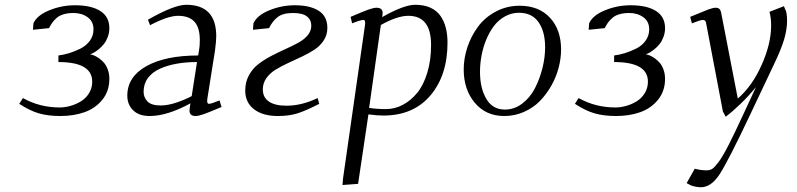

<svg xmlns="http://www.w3.org/2000/svg" viewBox="-20 -476 3317 799"><path d="M60.1 -43.9 75.2 -67.9Q145.5 -28.8 228 -28.8Q250.5 -28.8 273.7 -35.4Q296.9 -42 317.4 -54.7Q337.9 -67.4 350.8 -88.6Q363.8 -109.9 363.8 -136.2Q363.8 -217.8 223.1 -217.8V-245.1Q245.1 -248 267.1 -254.6Q289.1 -261.2 313.7 -273.2Q338.4 -285.2 353.8 -306.2Q369.1 -327.1 369.1 -354Q369.1 -386.7 344.7 -404.3Q320.3 -421.9 286.1 -421.9Q262.7 -421.9 245.1 -416.7Q227.5 -411.6 216.1 -401.6Q204.6 -391.6 197.8 -382.1Q190.9 -372.6 184.1 -358.9L117.2 -352.1L119.1 -378.9Q133.8 -412.1 185.1 -433.1Q236.3 -454.1 292 -454.1Q359.9 -454.1 397.5 -430.2Q435.1 -406.2 435.1 -358.9Q435.1 -339.8 428.5 -322.3Q421.9 -304.7 412.6 -293Q403.3 -281.2 391.6 -271.7Q379.9 -262.2 371.1 -257.3Q362.3 -252.4 355 -250Q363.8 -248.5 373.3 -244.4Q382.8 -240.2 394.3 -231.9Q405.8 -223.6 414.6 -212.6Q423.3 -201.7 429.2 -184.8Q435.1 -168 435.1 -147.9Q435.1 -96.7 405.8 -60.8Q376.5 -24.9 331.5 -9Q286.6 6.8 231 6.8Q180.2 6.8 142.1 -4.2Q104 -15.1 60.1 -43.9Z M509.8 -78.1Q509.8 -156.2 589.1 -200.7Q668.5 -245.1 804.7 -245.1L808.6 -269Q811.5 -283.7 811.5 -309.1Q811.5 -361.3 789.1 -385.7Q766.6 -410.2 720.7 -410.2Q678.7 -410.2 604.5 -371.1L595.7 -394Q704.6 -456.1 754.9 -456.1Q879.9 -456.1 879.9 -325.2Q879.9 -304.7 874.5 -264.2L842.8 -64.9Q839.8 -43.9 849.6 -43.9Q858.9 -43.9 893.6 -58.1L901.9 -30.8Q849.1 -8.3 827.4 -0.7Q805.7 6.8 793.5 6.8Q768.6 6.8 768.6 -16.1Q768.6 -19.5 770.5 -33.2L772.5 -45.9Q675.8 6.8 602.5 6.8Q558.6 6.8 534.2 -16.8Q509.8 -40.5 509.8 -78.1ZM577.6 -94.2Q577.6 -70.3 593.8 -53.7Q609.9 -37.1 648.4 -37.1Q679.2 -37.1 715.6 -49.6Q752 -62 777.8 -76.2L799.8 -217.8Q753.9 -217.8 715.3 -210.9Q676.8 -204.1 645.3 -189.9Q613.8 -175.8 595.7 -151.4Q577.6 -127 577.6 -94.2Z M1000.5 -99.1Q1000.5 -133.8 1015.6 -162.1Q1030.8 -190.4 1054.9 -209Q1079.1 -227.5 1108.4 -242.9Q1137.7 -258.3 1167.2 -271.5Q1196.8 -284.7 1220.9 -297.9Q1245.1 -311 1260.3 -329.1Q1275.4 -347.2 1275.4 -369.1Q1275.4 -393.6 1257.1 -407.7Q1238.8 -421.9 1199.7 -421.9Q1157.2 -421.9 1135.5 -405Q1113.8 -388.2 1099.6 -358.9L1032.7 -352.1L1034.7 -378.9Q1049.3 -412.1 1100.6 -433.1Q1151.9 -454.1 1207.5 -454.1Q1270 -454.1 1306.2 -431.2Q1342.3 -408.2 1342.3 -359.9Q1342.3 -331.1 1327.4 -308.1Q1312.5 -285.2 1288.8 -269.5Q1265.1 -253.9 1236.6 -240.5Q1208 -227.1 1179.4 -213.9Q1150.9 -200.7 1127.2 -186.3Q1103.5 -171.9 1088.6 -150.9Q1073.7 -129.9 1073.7 -104Q1073.7 -70.8 1098.9 -53.5Q1124 -36.1 1172.4 -36.1Q1235.4 -36.1 1301.8 -67.9L1308.6 -43.9Q1252.4 -15.1 1217.8 -4.2Q1183.1 6.8 1136.7 6.8Q1073.2 6.8 1036.9 -21.5Q1000.5 -49.8 1000.5 -99.1Z M1405.3 293.9 1407.2 269 1499 -372.1Q1502 -393.1 1492.2 -393.1Q1481 -393.1 1445.3 -378.9L1439 -405.8Q1493.7 -429.2 1514.2 -436.5Q1534.7 -443.8 1546.9 -443.8Q1572.3 -443.8 1572.3 -421.9Q1572.3 -416 1571.3 -411.1L1570.3 -404.8Q1660.6 -456.1 1708 -456.1Q1745.1 -456.1 1772 -443.6Q1798.8 -431.2 1813.7 -408.9Q1828.6 -386.7 1835.4 -359.6Q1842.3 -332.5 1842.3 -298.8Q1842.3 -162.6 1771.2 -78.9Q1700.2 4.9 1575.2 4.9Q1549.8 4.9 1513.2 0L1470.2 289.1ZM1516.1 -26.9Q1548.3 -22 1585.9 -22Q1622.1 -22 1655.5 -39.3Q1689 -56.6 1715.6 -88.9Q1742.2 -121.1 1758.1 -173.1Q1773.9 -225.1 1773.9 -289.1Q1773.9 -410.2 1679.2 -410.2Q1633.3 -410.2 1564.9 -372.1Z M1909.7 -187Q1909.7 -233.9 1925.3 -280.3Q1940.9 -326.7 1969.5 -365.2Q1998 -403.8 2043.5 -428Q2088.9 -452.1 2142.6 -452.1Q2222.2 -452.1 2268.6 -402.3Q2314.9 -352.5 2314.9 -270Q2314.9 -233.4 2304.9 -194.8Q2294.9 -156.2 2274.7 -120.1Q2254.4 -84 2226.8 -55.7Q2199.2 -27.3 2160.6 -10.3Q2122.1 6.8 2078.6 6.8Q2002 6.8 1955.8 -48.3Q1909.7 -103.5 1909.7 -187ZM1977.5 -176.8Q1977.5 -109.4 2003.7 -64.7Q2029.8 -20 2081.5 -20Q2120.6 -20 2153.6 -45.2Q2186.5 -70.3 2206.5 -109.6Q2226.6 -148.9 2237.5 -193.1Q2248.5 -237.3 2248.5 -278.8Q2248.5 -344.2 2221.2 -383.5Q2193.8 -422.9 2139.6 -422.9Q2108.4 -422.9 2081.3 -407.7Q2054.2 -392.6 2035.4 -367.7Q2016.6 -342.8 2003.4 -310.8Q1990.2 -278.8 1983.9 -244.6Q1977.5 -210.4 1977.5 -176.8Z M2372.6 -43.9 2387.7 -67.9Q2458 -28.8 2540.5 -28.8Q2563 -28.8 2586.2 -35.4Q2609.4 -42 2629.9 -54.7Q2650.4 -67.4 2663.3 -88.6Q2676.3 -109.9 2676.3 -136.2Q2676.3 -217.8 2535.6 -217.8V-245.1Q2557.6 -248 2579.6 -254.6Q2601.6 -261.2 2626.2 -273.2Q2650.9 -285.2 2666.3 -306.2Q2681.6 -327.1 2681.6 -354Q2681.6 -386.7 2657.2 -404.3Q2632.8 -421.9 2598.6 -421.9Q2575.2 -421.9 2557.6 -416.7Q2540 -411.6 2528.6 -401.6Q2517.1 -391.6 2510.3 -382.1Q2503.4 -372.6 2496.6 -358.9L2429.7 -352.1L2431.6 -378.9Q2446.3 -412.1 2497.6 -433.1Q2548.8 -454.1 2604.5 -454.1Q2672.4 -454.1 2710 -430.2Q2747.6 -406.2 2747.6 -358.9Q2747.6 -339.8 2741 -322.3Q2734.4 -304.7 2725.1 -293Q2715.8 -281.2 2704.1 -271.7Q2692.4 -262.2 2683.6 -257.3Q2674.8 -252.4 2667.5 -250Q2676.3 -248.5 2685.8 -244.4Q2695.3 -240.2 2706.8 -231.9Q2718.3 -223.6 2727.1 -212.6Q2735.8 -201.7 2741.7 -184.8Q2747.6 -168 2747.6 -147.9Q2747.6 -96.7 2718.3 -60.8Q2689 -24.9 2644 -9Q2599.1 6.8 2543.5 6.8Q2492.7 6.8 2454.6 -4.2Q2416.5 -15.1 2372.6 -43.9Z M2837.4 286.1 2871.1 226.1Q2897.9 232.9 2919.9 232.9Q2933.6 232.9 2943.1 227.3Q2952.6 221.7 2969.5 199.5Q2986.3 177.2 3011 129.4Q3035.6 81.5 3073.2 0L3126 -113.8Q3097.2 -78.1 3061.8 -43.9Q3026.4 -9.8 3000 9.8L2988.3 -12.2L2919.9 -372.1Q2918 -385.3 2914.8 -389.2Q2911.6 -393.1 2905.3 -393.1Q2895 -393.1 2859.4 -378.9L2852.1 -405.8Q2906.7 -428.7 2927 -436.3Q2947.3 -443.8 2958 -443.8Q2971.2 -443.8 2976.1 -436Q2981 -428.2 2983.4 -411.1L3050.3 -65.9Q3110.4 -117.7 3149.7 -206.1Q3189 -294.4 3189 -369.1Q3189 -402.8 3182.1 -426.8L3242.2 -450.2L3252 -426.8Q3255.4 -410.2 3255.4 -391.1Q3255.4 -353.5 3243.2 -312.3Q3231 -271 3201.2 -209L3099.1 6.8Q3011.2 192.4 2975.6 247.8Q2939.9 303.2 2897 303.2Q2878.4 303.2 2856 295.9Z"/></svg>

Font: Dehuti
Style: Italic
Weight: 400
Version: Version 1.2